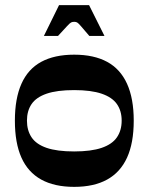

<svg xmlns="http://www.w3.org/2000/svg" viewBox="-20 -717 579 748"><path d="M269 11Q192 11 140.5 -17.5Q89 -46 63.5 -103Q38 -160 38 -247Q38 -333 63.5 -390.5Q89 -448 140.5 -476Q192 -504 269 -504Q346 -504 397.5 -476Q449 -448 475 -390.5Q501 -333 501 -247Q501 -160 475 -103Q449 -46 397.5 -17.5Q346 11 269 11ZM269 -127Q335 -127 376 -141Q417 -155 435.5 -182Q454 -209 454 -247Q454 -285 435.5 -311.5Q417 -338 376 -352Q335 -366 269 -366Q202 -366 161.5 -352Q121 -338 103 -311.5Q85 -285 85 -247Q85 -209 103 -182Q121 -155 161.5 -141Q202 -127 269 -127ZM151 -577 210 -697H327L387 -577H328Q305 -604 295 -615.5Q285 -627 280.5 -629.5Q276 -632 269 -632Q262 -632 257 -629.5Q252 -627 241.5 -615.5Q231 -604 206 -577Z"/></svg>

Font: Ojuju
Style: Bold
Weight: 700
Designer: Chisaokwu Joboson, Mirko Velimirovic
Foundry: Udi Foundry
Version: Version 1.000